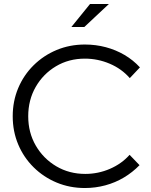

<svg xmlns="http://www.w3.org/2000/svg" viewBox="-20 -935 762 966"><path d="M407 11Q331 11 265 -16.5Q199 -44 149 -93.5Q99 -143 71.5 -208.5Q44 -274 44 -350Q44 -426 71.5 -491.5Q99 -557 149 -606.5Q199 -656 265 -683.5Q331 -711 407 -711Q462 -711 512.5 -697.5Q563 -684 606.5 -658.5Q650 -633 684 -596L633 -542Q592 -589 532 -614.5Q472 -640 407 -640Q326 -640 261.5 -601.5Q197 -563 159.5 -497.5Q122 -432 122 -350Q122 -268 160 -202.5Q198 -137 263 -98.5Q328 -60 409 -60Q474 -60 533 -85.5Q592 -111 632 -156L682 -104Q647 -68 603.5 -42Q560 -16 510 -2.5Q460 11 407 11ZM339 -799 433 -915H528L404 -799Z"/></svg>

Font: Red Hat Display VF
Style: Regular
Weight: 300
Designer: Pentagram, MCKL
Foundry: Pentagram, MCKL
Version: Version 1.023